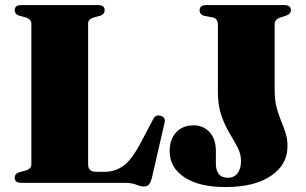

<svg xmlns="http://www.w3.org/2000/svg" viewBox="-20 -720 1206 756"><path d="M374.5 -658 351.5 -652Q327 -645 327 -627.5V-74Q327 -57 335.2 -50.2Q343.5 -43.5 359 -43.5H393Q431.5 -43.5 464.8 -66.2Q498 -89 535 -159.5L582.5 -249.5Q592.5 -270.5 612.5 -264Q634 -258 627.5 -234.5L578 -19.5Q573 -1 566.2 6.8Q559.5 14.5 546 14.5Q534 14.5 516.5 7.2Q499 0 472 0H64Q38 0 38 -20Q38 -36 56 -42L79 -48Q103.5 -55 103.5 -72.5V-627.5Q103.5 -645 79 -652L56 -658Q38 -664 38 -680Q38 -700 64 -700H366.5Q392 -700 392 -680Q392 -664 374.5 -658ZM1112 -144Q1112 -71.5 1046.8 -27.5Q981.5 16.5 868.5 16.5Q764 16.5 706 -22Q648 -60.5 648 -125Q648 -170.5 673.2 -198.5Q698.5 -226.5 743.5 -226.5Q780 -226.5 805 -200Q830 -173.5 830 -124.5V-75.5Q830 -49.5 841.5 -34.8Q853 -20 877.5 -20Q901 -20 915 -37.5Q929 -55 929 -86.5Q929 -114 915.2 -140Q901.5 -166 883.5 -196Q865.5 -226 851.8 -265Q838 -304 838 -358V-622.5Q838 -647.5 816.5 -651.5L787 -657Q766 -661.5 766 -679.5Q766 -700 792.5 -700H1098.5Q1125.5 -700 1125.5 -680Q1125.5 -664.5 1104 -657.5L1085 -651.5Q1061.5 -644 1061.5 -626V-366.5Q1061.5 -326.5 1069 -297.5Q1076.5 -268.5 1086.5 -244.8Q1096.5 -221 1104.2 -197.2Q1112 -173.5 1112 -144Z"/></svg>

Font: Fraunces 72pt Black
Style: Regular
Weight: 900
Version: Version 1.000;[0bf87f6ff]